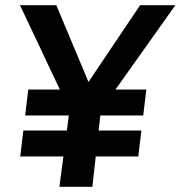

<svg xmlns="http://www.w3.org/2000/svg" viewBox="-20 -720 696 740"><path d="M209 0 248 -296 57 -700H197L321 -404L520 -700H656L369 -296L336 0ZM58 -117 70 -217H525L513 -117ZM77 -275 89 -375H544L532 -275Z"/></svg>

Font: Inclusive Sans SemiBold
Style: Italic
Weight: 600
Italic angle: -7°
Designer: Olivia King
Foundry: Olivia King
Version: Version 2.004